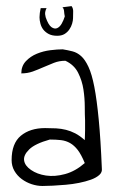

<svg xmlns="http://www.w3.org/2000/svg" viewBox="-20 -616 378 638"><path d="M18.6 -84Q18.6 -139.6 49.3 -165Q80.1 -190.4 129.9 -190.4Q149.4 -190.4 166.5 -189.5Q183.6 -188.5 199.2 -184.6Q214.8 -180.7 230 -172.9Q245.1 -165 261.7 -150.4Q261.7 -153.3 262.2 -162.6Q262.7 -171.9 262.7 -182.6Q262.7 -193.4 262.7 -202.6Q262.7 -211.9 262.7 -215.8Q261.7 -233.4 261.7 -261.2Q261.7 -289.1 257.3 -318.4Q252.9 -347.7 239.7 -374Q226.6 -400.4 197.3 -414.1Q176.8 -414.1 159.2 -407.2Q141.6 -400.4 124 -392.6Q106.4 -384.8 88.9 -378.4Q71.3 -372.1 50.8 -372.1Q50.8 -396.5 65.9 -412.6Q81.1 -428.7 102.5 -437.5Q124 -446.3 147.5 -449.2Q170.9 -452.1 188.5 -452.1Q206.1 -449.2 221.2 -445.3Q236.3 -441.4 249.5 -429.7Q262.7 -418 273.9 -394Q285.2 -370.1 293.5 -327.1Q301.8 -284.2 308.1 -218.3Q314.5 -152.3 318.4 -56.6Q320.3 -43.9 310.1 -34.7Q299.8 -25.4 282.2 -19Q264.6 -12.7 242.7 -8.3Q220.7 -3.9 198.2 -2Q175.8 0 155.3 1Q134.8 2 121.1 2Q103.5 2 85.4 -3.9Q67.4 -9.8 52.2 -21Q37.1 -32.2 27.8 -48.3Q18.6 -64.5 18.6 -84ZM145.5 -152.3Q96.7 -138.7 77.1 -119.6Q57.6 -100.6 60.1 -83Q62.5 -65.4 83 -51.3Q103.5 -37.1 132.8 -32.7Q162.1 -28.3 196.3 -37.6Q230.5 -46.9 261.7 -74.2Q250 -102.5 238.3 -117.7Q226.6 -132.8 212.9 -140.6Q199.2 -148.4 182.6 -150.4Q166 -152.3 145.5 -152.3ZM217.8 -595.7Q223.6 -587.9 223.1 -577.1Q222.7 -566.4 222.7 -555.7Q222.7 -547.9 219.7 -537.6Q216.8 -527.3 210.4 -518.1Q204.1 -508.8 194.3 -502.9Q184.6 -497.1 169.9 -497.1Q153.3 -497.1 142.1 -502.9Q130.9 -508.8 124 -517.6Q117.2 -526.4 114.3 -537.6Q111.3 -548.8 111.3 -558.6Q111.3 -564.5 112.3 -572.8Q113.3 -581.1 115.2 -588.9H134.8Q131.8 -584 130.4 -576.7Q128.9 -569.3 131.8 -558.6Q140.6 -533.2 150.9 -525.9Q161.1 -518.6 169.9 -522.5Q178.7 -526.4 185.1 -537.6Q191.4 -548.8 195.3 -561.5Q193.4 -570.3 192.9 -578.6Q192.4 -586.9 187.5 -591.8Z"/></svg>

Font: Annie Use Your Telescope
Style: Regular
Weight: 400
Version: Version 1.003 2001